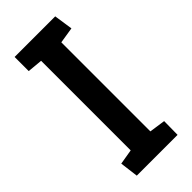

<svg xmlns="http://www.w3.org/2000/svg" viewBox="-224 -735 779 779"><g transform="rotate(-45 165.5 -345.5)"><path d="M54 0 44 -79 109 -90V-604L44 -610V-691H277L289 -610L220 -599V-88L289 -78L288 0Z"/></g></svg>

Font: Kreon Medium
Style: Regular
Weight: 500
Version: Version 2.002